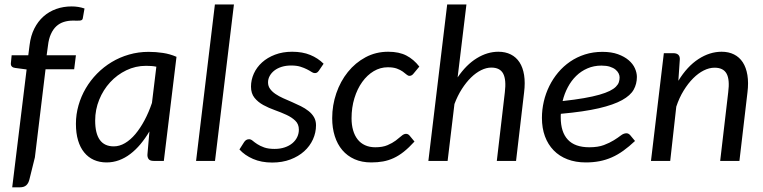

<svg xmlns="http://www.w3.org/2000/svg" viewBox="-20 -714 3388 852"><path d="M182.1 -406.7 134.8 -15.6 110.8 81.1Q106.9 98.6 96.9 107.9Q86.9 117.2 68.4 117.2H34.2L98.1 -405.8L46.9 -412.6Q37.6 -413.6 32.5 -418.9Q27.3 -424.3 28.3 -434.1L31.7 -468.8H105.5L111.3 -514.2Q116.2 -555.2 132.3 -587.2Q148.4 -619.1 172.9 -640.9Q197.3 -662.6 229.2 -674.1Q261.2 -685.5 298.3 -685.5Q328.1 -685.5 355 -676.3L347.2 -631.8Q346.2 -627 342.5 -625Q338.9 -623 333.3 -622.6Q327.6 -622.1 320.3 -622.3Q313 -622.6 304.2 -622.6Q282.2 -622.6 263.4 -616.7Q244.6 -610.8 230.2 -597.7Q215.8 -584.5 206.1 -563.2Q196.3 -542 192.9 -511.7L187 -468.8H316.9L309.1 -406.7Z M707 0H662.1Q645 0 639.2 -8.5Q633.3 -17.1 634.3 -29.3L643.1 -130.9Q624.5 -99.6 603.3 -74.2Q582 -48.8 558.3 -30.8Q534.7 -12.7 508.1 -2.9Q481.4 6.8 453.1 6.8Q421.9 6.8 396.7 -4.4Q371.6 -15.6 353.8 -37.4Q335.9 -59.1 326.4 -91.1Q316.9 -123 316.9 -164.6Q316.9 -206.5 328.4 -246.6Q339.8 -286.6 360.6 -322Q381.3 -357.4 410.6 -387.2Q439.9 -417 475.6 -438.5Q511.2 -460 552.7 -471.9Q594.2 -483.9 639.2 -483.9Q671.4 -483.9 702.6 -479.2Q733.9 -474.6 763.2 -461.9ZM484.9 -64.5Q510.3 -64.5 534.7 -78.9Q559.1 -93.3 580.8 -119.1Q602.5 -145 621.3 -180.2Q640.1 -215.3 654.3 -257.3L673.8 -418Q662.6 -420.4 650.9 -421.1Q639.2 -421.9 627.9 -421.9Q581.5 -421.9 540.5 -402.1Q499.5 -382.3 468.8 -348.9Q438 -315.4 420.2 -271.5Q402.3 -227.5 402.3 -179.2Q402.3 -64.5 484.9 -64.5Z M850.1 0 933.6 -694.3H1018.1L934.1 0Z M1395 -400.4Q1391.1 -395 1387.2 -392.3Q1383.3 -389.6 1377 -389.6Q1370.1 -389.6 1362.1 -395Q1354 -400.4 1342 -406.5Q1330.1 -412.6 1313.2 -418Q1296.4 -423.3 1272 -423.3Q1249 -423.3 1230.2 -417.5Q1211.4 -411.6 1198 -401.4Q1184.6 -391.1 1177 -377.4Q1169.4 -363.8 1169.4 -348.6Q1169.4 -332 1178.5 -319.6Q1187.5 -307.1 1202.6 -296.9Q1217.8 -286.6 1236.8 -278.1Q1255.9 -269.5 1275.9 -261Q1295.9 -252.4 1314.9 -242.9Q1334 -233.4 1349.1 -221.4Q1364.3 -209.5 1373.3 -194.1Q1382.3 -178.7 1382.3 -158.2Q1382.3 -125.5 1368.7 -95.5Q1355 -65.4 1329.8 -42.7Q1304.7 -20 1268.6 -6.3Q1232.4 7.3 1188 7.3Q1139.6 7.3 1102.8 -8.8Q1065.9 -24.9 1042.5 -50.8L1063 -83Q1071.3 -96.2 1085.4 -96.2Q1093.3 -96.2 1101.3 -89.4Q1109.4 -82.5 1121.6 -74.5Q1133.8 -66.4 1152.1 -59.8Q1170.4 -53.2 1198.7 -53.2Q1223.6 -53.2 1243.7 -60.1Q1263.7 -66.9 1277.6 -78.6Q1291.5 -90.3 1298.8 -105.7Q1306.2 -121.1 1306.2 -138.7Q1306.2 -163.1 1290.5 -178.2Q1274.9 -193.4 1251.2 -204.3Q1227.5 -215.3 1200 -225.1Q1172.4 -234.9 1148.7 -247.8Q1125 -260.7 1109.4 -280Q1093.8 -299.3 1093.8 -329.6Q1093.8 -359.4 1106.4 -387.5Q1119.1 -415.5 1142.8 -437Q1166.5 -458.5 1200.4 -471.4Q1234.4 -484.4 1276.4 -484.4Q1322.3 -484.4 1356.7 -470.2Q1391.1 -456.1 1416 -431.2Z M1819.3 -85.9Q1794.4 -58.6 1772 -40.8Q1749.5 -22.9 1726.8 -12.5Q1704.1 -2 1679.9 2.4Q1655.8 6.8 1627.4 6.8Q1585.4 6.8 1553.2 -7.6Q1521 -22 1499 -47.9Q1477.1 -73.7 1465.6 -109.9Q1454.1 -146 1454.1 -189.5Q1454.1 -247.1 1472.4 -300.3Q1490.7 -353.5 1523.7 -394.5Q1556.6 -435.5 1602.3 -460Q1647.9 -484.4 1702.6 -484.4Q1751 -484.4 1783.4 -467.5Q1815.9 -450.7 1840.8 -418.5L1814 -386.2Q1811 -382.3 1806.6 -379.9Q1802.2 -377.4 1797.4 -377.4Q1790.5 -377.4 1783.9 -383.3Q1777.3 -389.2 1767.1 -396.5Q1756.8 -403.8 1741 -409.7Q1725.1 -415.5 1700.7 -415.5Q1667.5 -415.5 1638.4 -398.2Q1609.4 -380.9 1587.4 -350.3Q1565.4 -319.8 1552.7 -278.3Q1540 -236.8 1540 -189Q1540 -159.7 1546.9 -136Q1553.7 -112.3 1566.9 -95.5Q1580.1 -78.6 1599.9 -69.6Q1619.6 -60.5 1645.5 -60.5Q1677.7 -60.5 1699.5 -69.8Q1721.2 -79.1 1736.1 -90.3Q1751 -101.6 1761.5 -110.8Q1772 -120.1 1781.7 -120.1Q1791 -120.1 1797.9 -111.8L1819.3 -85.9Z M1880.9 0 1964.4 -694.3H2049.8L2010.7 -370.6Q2048.8 -426.8 2095.7 -455.6Q2142.6 -484.4 2191.4 -484.4Q2222.7 -484.4 2246.6 -472.4Q2270.5 -460.4 2285.4 -437.5Q2300.3 -414.6 2305.7 -380.9Q2311 -347.2 2305.7 -304.2L2270 0H2184.6L2220.2 -304.2Q2227.1 -360.4 2212.9 -387.2Q2198.7 -414.1 2160.2 -414.1Q2138.2 -414.1 2115 -402.6Q2091.8 -391.1 2070.3 -370.1Q2048.8 -349.1 2029.5 -319.1Q2010.3 -289.1 1996.6 -252.4L1966.3 0Z M2806.2 -372.6Q2806.2 -341.8 2792 -316.2Q2777.8 -290.5 2740.5 -269.8Q2703.1 -249 2637.5 -233.6Q2571.8 -218.3 2468.8 -209Q2468.3 -205.1 2468.3 -200.9Q2468.3 -196.8 2468.3 -192.9Q2468.3 -127.9 2499.8 -94.2Q2531.2 -60.5 2595.2 -60.5Q2633.8 -60.5 2659.7 -70.3Q2685.5 -80.1 2703.9 -91.6Q2722.2 -103 2734.9 -112.8Q2747.6 -122.6 2759.8 -122.6Q2769 -122.6 2776.4 -114.3L2797.9 -88.4Q2771.5 -63.5 2746.3 -45.4Q2721.2 -27.3 2695.3 -15.9Q2669.4 -4.4 2640.9 1.2Q2612.3 6.8 2579.6 6.8Q2534.2 6.8 2498 -7.1Q2461.9 -21 2436.8 -46.9Q2411.6 -72.8 2398.2 -109.1Q2384.8 -145.5 2384.8 -190.9Q2384.8 -227.5 2393.1 -263.4Q2401.4 -299.3 2417.5 -332Q2433.6 -364.7 2456.8 -392.3Q2480 -419.9 2509.8 -440.4Q2539.6 -460.9 2575.7 -472.4Q2611.8 -483.9 2653.3 -483.9Q2693.4 -483.9 2722.2 -473.4Q2751 -462.9 2769.8 -446.8Q2788.6 -430.7 2797.4 -410.9Q2806.2 -391.1 2806.2 -372.6ZM2648.9 -422.9Q2615.2 -422.9 2586.9 -410.6Q2558.6 -398.4 2536.9 -377.2Q2515.1 -356 2499.8 -327.1Q2484.4 -298.3 2476.6 -265.6Q2531.2 -271.5 2571.5 -278.6Q2611.8 -285.6 2639.9 -293.7Q2668 -301.8 2685.5 -310.5Q2703.1 -319.3 2712.9 -329.1Q2722.7 -338.9 2726.1 -349.1Q2729.5 -359.4 2729.5 -370.6Q2729.5 -379.4 2725.1 -388.4Q2720.7 -397.5 2711.2 -405.3Q2701.7 -413.1 2686.3 -418Q2670.9 -422.9 2648.9 -422.9Z M2868.7 0 2925.8 -478H2968.3Q2982.4 -478 2990 -470.9Q2997.6 -463.9 2996.6 -449.2L2990.2 -355.5Q3029.3 -419.4 3079.3 -451.9Q3129.4 -484.4 3182.1 -484.4Q3213.4 -484.4 3237.3 -472.4Q3261.2 -460.4 3276.1 -437.5Q3291 -414.6 3296.6 -380.9Q3302.2 -347.2 3296.9 -304.2L3261.2 0H3175.8L3211.4 -304.2Q3218.8 -360.4 3204.3 -387Q3189.9 -413.6 3150.9 -413.6Q3127.4 -413.6 3103 -401.4Q3078.6 -389.2 3055.9 -366.5Q3033.2 -343.8 3013.7 -312Q2994.1 -280.3 2981 -240.7L2954.1 0Z"/></svg>

Font: Carlito
Style: Italic
Weight: 400
Italic angle: -7°
Designer: Lukasz Dziedzic
Foundry: tyPoland Lukasz Dziedzic
Version: Version 1.104